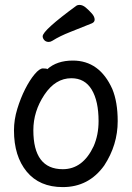

<svg xmlns="http://www.w3.org/2000/svg" viewBox="-20 -739 540 783"><path d="M236 24Q141 24 89 -39Q37 -102 37 -207Q37 -251 50.5 -295Q64 -339 82.5 -375.5Q101 -412 121 -436Q141 -460 155 -460Q171 -460 173 -457Q212 -492 277 -492Q386 -492 438 -376Q460 -323 460 -245Q460 -148 405 -64Q342 24 236 24ZM236 -49Q318 -49 362 -143Q382 -189 382 -245Q382 -327 354 -373.5Q326 -420 271 -420Q206 -420 161 -352.5Q116 -285 116 -208Q116 -49 236 -49ZM179 -568Q167 -568 160.5 -575.5Q154 -583 154 -591Q154 -615 292 -716Q297 -719 304 -719Q317 -719 330 -708Q343 -697 354.5 -684Q366 -671 366 -659Q366 -649 355 -644Q311 -626 267.5 -609Q224 -592 194 -573Q186 -568 179 -568Z"/></svg>

Font: LXGW WenKai Mono Medium
Style: Regular
Weight: 500
Monospace: yes
Designer: LXGW / Fontworks Inc.
Foundry: LXGW / Fontworks Inc.
Version: Version 1.520; June 14, 2025